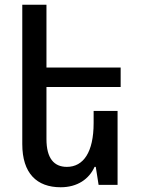

<svg xmlns="http://www.w3.org/2000/svg" viewBox="-20 -780 594 810"><path d="M476 -312H375V-261C375 -138 332 -76 262 -76C208 -76 176 -112 176 -193V-413H489V-495H176V-760H74V-172C74 -49 135 10 236 10C307 10 356 -25 379 -76H384L396 0H476Z"/></svg>

Font: Noto Sans Armenian SemiCondensed Medium
Style: Regular
Weight: 500
Width: 4
Designer: Monotype Design Team
Foundry: Monotype Imaging Inc.
Version: Version 2.008